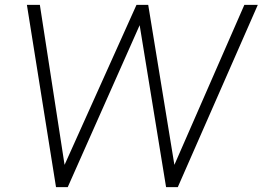

<svg xmlns="http://www.w3.org/2000/svg" viewBox="-20 -765 1074 785"><path d="M209 0 90 -745H143L244 -91L538 -745H586L693 -91L979 -745H1034L707 0H659L551 -662L257 0Z"/></svg>

Font: Plus Jakarta Sans ExtraLight
Style: Italic
Weight: 200
Italic angle: -8°
Designer: Gumpita Rahayu
Foundry: Tokotype
Version: Version 2.071; ttfautohint (v1.8.4.7-5d5b);gftools[0.9.29]